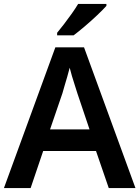

<svg xmlns="http://www.w3.org/2000/svg" viewBox="-20 -1051 711 978"><path d="M534 -93 469 -282H200L136 -93H0L262 -810H408L670 -93ZM374 -576Q370 -590 362 -614Q354 -638 346.5 -663.5Q339 -689 335 -706Q330 -686 322.5 -660Q315 -634 308 -611Q301 -588 298 -576L235 -392H436ZM522 -1021Q506 -1003 475.5 -974Q445 -945 412 -917Q379 -889 355 -871H271V-884Q286 -902 306 -928Q326 -954 345.5 -981.5Q365 -1009 378 -1031H522Z"/></svg>

Font: Noto Sans Telugu UI SemiBold
Style: Regular
Weight: 600
Designer: Jelle Bosma - Monotype Design Team
Foundry: Monotype Imaging Inc.
Version: Version 2.005; ttfautohint (v1.8.4.7-5d5b)